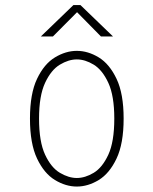

<svg xmlns="http://www.w3.org/2000/svg" viewBox="-20 -708 590 740"><path d="M276 11Q233.5 11 191.8 -14.2Q150 -39.5 122.8 -97Q95.5 -154.5 95.5 -251Q95.5 -347 122.8 -404.2Q150 -461.5 191.8 -486.8Q233.5 -512 276 -512Q319 -512 360.5 -486.8Q402 -461.5 429.2 -404.2Q456.5 -347 456.5 -251Q456.5 -154.5 429.2 -97Q402 -39.5 360.5 -14.2Q319 11 276 11ZM276 -22Q308 -22 341.2 -42Q374.5 -62 397.5 -111.8Q420.5 -161.5 420.5 -251Q420.5 -339 397.5 -388.8Q374.5 -438.5 341.2 -458.8Q308 -479 276 -479Q244.5 -479 210.8 -458.8Q177 -438.5 153.8 -388.8Q130.5 -339 130.5 -251Q130.5 -161.5 153.8 -111.8Q177 -62 210.8 -42Q244.5 -22 276 -22ZM137.5 -567.5 263 -688.5H290L415.5 -567.5H369L277 -661L184 -567.5Z"/></svg>

Font: Trispace SemiCondensed Thin
Style: Regular
Weight: 100
Width: 4
Designer: Tyler Finck
Foundry: Etcetera Type Company
Version: Version 1.210; ttfautohint (v1.8.3)